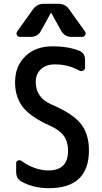

<svg xmlns="http://www.w3.org/2000/svg" viewBox="-20 -985 540 1015"><path d="M85 -790Q74.2 -790 69.3 -799.8Q64.5 -809.6 71.3 -819.3L154.3 -935.5Q175.8 -964.8 210 -964.8H290Q325.2 -964.8 345.7 -935.5L428.7 -819.3Q435.5 -810.5 430.7 -800.3Q425.8 -790 415 -790H357.4Q322.3 -790 303.7 -821.3L251 -917Q251 -918 250 -918Q249 -918 249 -917L196.3 -821.3Q178.7 -790 142.6 -790ZM245.1 -320.3Q144.5 -364.3 102.1 -417.5Q59.6 -470.7 59.6 -549.8Q59.6 -634.8 113.8 -687.5Q168 -740.2 257.8 -740.2Q339.8 -740.2 398.4 -716.8Q430.7 -704.1 429.7 -667V-627.9Q429.7 -617.2 419.9 -611.8Q410.2 -606.4 400.4 -611.3Q339.8 -645.5 267.6 -644.5Q223.6 -644.5 196.3 -619.1Q168.9 -593.8 168.9 -551.8Q168.9 -469.7 250 -433.6Q363.3 -385.7 406.7 -331.5Q450.2 -277.3 450.2 -190.4Q450.2 9.8 238.3 9.8Q157.2 9.8 94.7 -24.4Q64.5 -40 65.4 -78.1V-122.1Q65.4 -131.8 74.7 -136.2Q84 -140.6 92.8 -134.8Q164.1 -84 236.3 -84Q339.8 -84 339.8 -188.5Q339.8 -235.4 317.9 -266.1Q295.9 -296.9 245.1 -320.3Z"/></svg>

Font: Rounded-L Mgen+ 1m medium
Style: Regular
Weight: 500
Designer: [Source Han Sans]
Ryoko NISHIZUKA  (kana & ideographs); Paul D. Hunt (Latin, Greek & Cyrillic); Wenlong ZHANG  (bopomofo
Version: Version 1.059.20150602